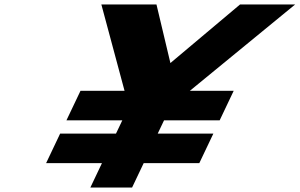

<svg xmlns="http://www.w3.org/2000/svg" viewBox="-20 -845 1350 865"><path d="M187.7 -110H439.3L387 0H575L627.3 -110H877.9L941.2 -243H690.5L719.1 -303H969.7L1032.9 -436H835.5L1309.9 -825H1061.6L747.7 -561L684.9 -825H436.6L541.1 -436H342.7L279.4 -303H531.1L502.5 -243H250.9Z"/></svg>

Font: Hussar
Style: BdSuprExtOblFive
Weight: 700
Foundry: Cannot Into Space Fonts
Version: Version 2.00